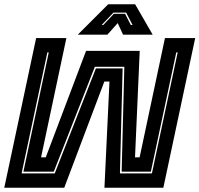

<svg xmlns="http://www.w3.org/2000/svg" viewBox="-32 -878 933 898"><path d="M137 -700H278.5L160 -142H182L370.5 -640H621.5L599.5 -142H621L739.5 -700H881L732 0H456.5L480 -496.5H456L268.5 0H-12ZM189.5 -633 69 -67H224L416.5 -558H541.5L529 -67H678.5L799 -633H792.5L673.5 -75H537L549.5 -565.5H411.5L219.5 -75H77.5L196 -633ZM474 -858H600L682 -716H543.5L518.5 -770L470.5 -716H332ZM498.5 -819 443.5 -761H451L500.5 -813.5H553L580 -761H588L558 -819Z"/></svg>

Font: Tourney ExtraBold
Style: Italic
Weight: 800
Italic angle: -12°
Version: Version 1.015